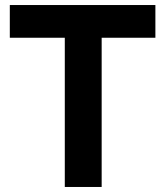

<svg xmlns="http://www.w3.org/2000/svg" viewBox="-20 -743 656 763"><path d="M19 -593V-723H597.5V-593H384V0H237.5V-593Z"/></svg>

Font: Public Sans
Style: Bold
Weight: 700
Designer: The Public Sans project authors (U.S. Web Design System). Libre Franklin designed by Pablo Impallari and Rodrigo Fuenzal
Version: Version 1.008; ttfautohint (v1.8.1) -l 8 -r 50 -G 200 -x 14 